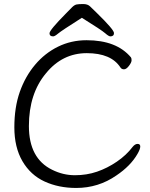

<svg xmlns="http://www.w3.org/2000/svg" viewBox="-20 -912 743 950"><path d="M660 -150Q626 -91 556 -44Q467 18 357 18Q270 18 200.5 -14Q131 -46 91 -114.5Q51 -183 51 -282Q51 -381 78 -457.5Q105 -534 153.5 -591.5Q202 -649 267 -681Q332 -713 408 -713Q557 -713 628 -628Q631 -624 631 -613.5Q631 -603 618 -586Q605 -569 593.5 -569Q582 -569 576 -578Q530 -649 409.5 -649Q289 -649 208 -550Q123 -449 123 -288.5Q123 -128 238 -72Q292 -45 350.5 -45Q409 -45 460 -62.5Q511 -80 558 -112Q605 -144 636 -185Q648 -200 661 -200Q674 -200 674 -187Q674 -174 660 -150ZM385 -824Q284 -760 267.5 -746Q251 -732 243 -732Q225 -732 225 -747.5Q225 -763 306 -845Q326 -866 337.5 -877Q349 -888 359.5 -890Q370 -892 392 -892Q414 -892 426 -880Q438 -868 458 -849Q544 -765 544 -748.5Q544 -732 526 -732Q518 -732 500.5 -747.5Q483 -763 385 -824Z"/></svg>

Font: Fusion Kai T
Style: Regular
Weight: 400
Designer: Fontworks Inc.
Version: Version 24.134;May 13, 2024